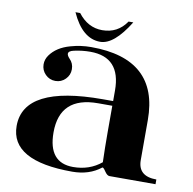

<svg xmlns="http://www.w3.org/2000/svg" viewBox="-86 -864 965 961"><g transform="rotate(10 397.0 -383.5)"><path d="M108.6 -493.9Q108.6 -519 123.8 -540.5Q156.7 -586.7 224.6 -605.5Q275.6 -620.1 328.6 -620.1Q670.9 -620.1 670.9 -309.6V-106Q670.9 -23.9 764.6 -23.9V0H530.3Q518.6 0 505.6 -19.5Q492.7 -39.1 488 -36.1Q429 10.7 342.8 10.7Q29.3 10.7 29.3 -167Q29.3 -373 430.7 -373H483.4V-426.8Q483.4 -596.2 328.6 -596.2Q286.6 -596.2 245.6 -586.9Q219 -581.1 219 -567.1Q219 -557.6 231.4 -544.4Q252.4 -523.9 252.4 -493.7Q252.4 -463.9 231.4 -442.9Q210.4 -421.9 180.7 -421.9Q150.9 -421.9 129.9 -442.9Q108.9 -463.9 108.6 -493.9ZM483.4 -349.1H411.1Q216.8 -349.1 216.8 -167Q216.8 -13.2 342.8 -13.2Q426 -13.2 485.8 -62.5Q483.4 -135.3 483.4 -215.1ZM220.5 -778.3Q220.5 -778.3 244.4 -778.3Q294.4 -712.9 367.4 -712.9Q446 -712.9 490.5 -778.3H514.4Q437.7 -653.8 367.4 -653.8Q276.6 -653.8 220.5 -778.3Z"/></g></svg>

Font: itsadzoke
Style: Regular
Weight: 700
Width: 7
Version: Version 0.45